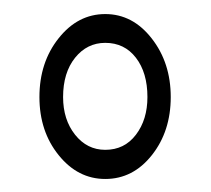

<svg xmlns="http://www.w3.org/2000/svg" viewBox="-20 -842 307 280"><path d="M133.5 -581Q93.5 -581 65.5 -615.8Q37.5 -650.5 37.5 -700.5Q37.5 -751 65.5 -786.2Q93.5 -821.5 133.5 -821.5Q173.5 -821.5 201.2 -786Q229 -750.5 229 -700.5Q229 -650.5 201.5 -615.8Q174 -581 133.5 -581ZM133.5 -623.5Q161.5 -623.5 178.2 -645.5Q195 -667.5 195 -700.5Q195 -736 178.2 -757.8Q161.5 -779.5 133.5 -779.5Q107 -779.5 89.5 -757.8Q72 -736 72 -700.5Q72 -667.5 89.5 -645.5Q107 -623.5 133.5 -623.5Z"/></svg>

Font: Libre Caslon Condensed
Style: Regular
Weight: 400
Designer: Pablo Impallari, Rodrigo Fuenzalida, Katja Schimmel, Ertekin Erdin
Foundry: Pablo Impallari, Rodrigo Fuenzalida
Version: Version 2.000; ttfautohint (v1.8.4.7-5d5b);gftools[0.9.33]